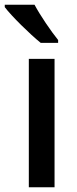

<svg xmlns="http://www.w3.org/2000/svg" viewBox="-45 -786 325 806"><path d="M100 -766H-25V-756C3 -719 81 -642 126 -606H199V-618C169 -655 124 -721 100 -766ZM184 0V-539H76V0Z"/></svg>

Font: Noto Sans Thai Medium
Style: Regular
Weight: 500
Designer: Monotype Design Team
Foundry: Monotype Imaging Inc.
Version: Version 1.901